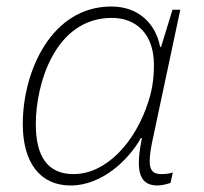

<svg xmlns="http://www.w3.org/2000/svg" viewBox="-20 -560 627 590"><path d="M197 10C295 10 377 -71 413 -136H416C399 -49 400 10 464 10C476 10 493 6 504 2L511 -30C500 -26 486 -25 475 -25C447 -25 440 -41 440 -65C440 -81 443 -101 447 -121L534 -530H510L475 -416H472C459 -485 408 -540 322 -540C138 -540 50 -341 50 -179C50 -58 105 10 197 10ZM206 -25C125 -25 90 -81 90 -179C90 -300 148 -505 324 -505C397 -505 453 -457 453 -361C453 -338 452 -296 436 -248C396 -122 306 -25 206 -25Z"/></svg>

Font: Noto Sans ExtraLight
Style: Italic
Weight: 200
Italic angle: -12°
Designer: Monotype Design Team
Foundry: Monotype Imaging Inc.
Version: Version 2.013